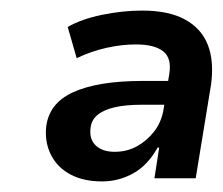

<svg xmlns="http://www.w3.org/2000/svg" viewBox="-20 -735 421 363"><path d="M173 -392Q138 -392 113.5 -405Q89 -418 77 -441Q65 -464 67 -492Q71 -539 118 -560.5Q165 -582 250 -582H307L300 -537H249Q217 -537 196 -532Q175 -527 163.5 -517Q152 -507 151 -491Q149 -471 161.5 -459.5Q174 -448 197 -448Q220 -448 239 -458.5Q258 -469 271.5 -486.5Q285 -504 289 -527L300 -595Q305 -625 288.5 -638Q272 -651 237 -651Q210 -651 181 -644.5Q152 -638 125 -625L108 -684Q134 -699 173 -707Q212 -715 249 -715Q299 -715 330 -698Q361 -681 373 -650Q385 -619 379 -575L350 -398H272L281 -456H278Q259 -422 231.5 -407Q204 -392 173 -392Z"/></svg>

Font: Nunito Sans 9pt
Style: Bold Italic
Weight: 700
Italic angle: -9°
Version: Version 3.101;gftools[0.9.27]